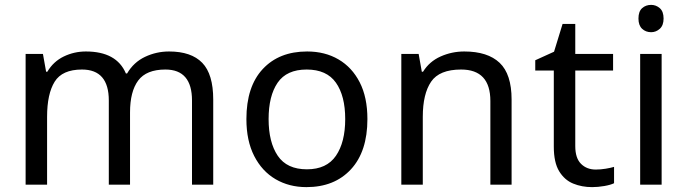

<svg xmlns="http://www.w3.org/2000/svg" viewBox="-20 -757 2817 787"><path d="M673 -546Q764 -546 809 -499.5Q854 -453 854 -349V0H767V-345Q767 -472 658 -472Q580 -472 546.5 -427Q513 -382 513 -296V0H426V-345Q426 -472 316 -472Q235 -472 204 -422Q173 -372 173 -278V0H85V-536H156L169 -463H174Q199 -505 241.5 -525.5Q284 -546 332 -546Q458 -546 496 -456H501Q528 -502 574.5 -524Q621 -546 673 -546Z M1486 -269Q1486 -136 1418.5 -63Q1351 10 1236 10Q1165 10 1109.5 -22.5Q1054 -55 1022 -117.5Q990 -180 990 -269Q990 -402 1057 -474Q1124 -546 1239 -546Q1312 -546 1367.5 -513.5Q1423 -481 1454.5 -419.5Q1486 -358 1486 -269ZM1081 -269Q1081 -174 1118.5 -118.5Q1156 -63 1238 -63Q1319 -63 1357 -118.5Q1395 -174 1395 -269Q1395 -364 1357 -418Q1319 -472 1237 -472Q1155 -472 1118 -418Q1081 -364 1081 -269Z M1883 -546Q1979 -546 2028 -499.5Q2077 -453 2077 -349V0H1990V-343Q1990 -472 1870 -472Q1781 -472 1747 -422Q1713 -372 1713 -278V0H1625V-536H1696L1709 -463H1714Q1740 -505 1786 -525.5Q1832 -546 1883 -546Z M2422 -62Q2442 -62 2463 -65.5Q2484 -69 2497 -73V-6Q2483 1 2457 5.5Q2431 10 2407 10Q2365 10 2329.5 -4.5Q2294 -19 2272 -55Q2250 -91 2250 -156V-468H2174V-510L2251 -545L2286 -659H2338V-536H2493V-468H2338V-158Q2338 -109 2361.5 -85.5Q2385 -62 2422 -62Z M2649 -737Q2669 -737 2684.5 -723.5Q2700 -710 2700 -681Q2700 -653 2684.5 -639Q2669 -625 2649 -625Q2627 -625 2612 -639Q2597 -653 2597 -681Q2597 -710 2612 -723.5Q2627 -737 2649 -737ZM2692 -536V0H2604V-536Z"/></svg>

Font: Noto Sans Nushu
Style: Regular
Weight: 400
Designer: Lisa Huang
Foundry: Lisa Huang
Version: Version 1.003; ttfautohint (v1.8.4.7-5d5b)